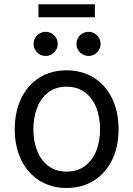

<svg xmlns="http://www.w3.org/2000/svg" viewBox="-20 -890 640 921"><path d="M50.8 -269.5Q50.8 -354 81.8 -418.2Q112.8 -482.4 169.2 -517.6Q225.6 -552.7 299.3 -552.7Q373 -552.7 429.7 -517.6Q486.3 -482.4 517.6 -418.2Q548.8 -354 548.8 -269.5Q548.8 -186 517.6 -122.3Q486.3 -58.6 429.7 -23.4Q373 11.7 299.3 11.7Q226.1 11.7 169.7 -23.4Q113.3 -58.6 82 -122.3Q50.8 -186 50.8 -269.5ZM460 -269.5Q460 -325.7 442.4 -372.1Q424.8 -418.5 388.4 -446.3Q352.1 -474.1 299.3 -474.1Q247.1 -474.1 211.2 -446.5Q175.3 -418.9 157.7 -372.3Q140.1 -325.7 140.1 -269.5Q140.1 -213.9 157.7 -168Q175.3 -122.1 211.2 -94.5Q247.1 -66.9 299.3 -66.9Q352.1 -66.9 388.4 -94.5Q424.8 -122.1 442.4 -168Q460 -213.9 460 -269.5ZM346.7 -679.7Q346.7 -695.3 354.5 -708.5Q362.3 -721.7 375.7 -729.5Q389.2 -737.3 404.8 -737.3Q420.4 -737.3 433.6 -729.5Q446.8 -721.7 454.6 -708.5Q462.4 -695.3 462.4 -679.7Q462.4 -664.1 454.6 -650.6Q446.8 -637.2 433.6 -629.4Q420.4 -621.6 404.8 -621.6Q389.2 -621.6 375.7 -629.4Q362.3 -637.2 354.5 -650.6Q346.7 -664.1 346.7 -679.7ZM141.1 -679.7Q141.1 -695.3 148.9 -708.5Q156.7 -721.7 170.2 -729.5Q183.6 -737.3 199.2 -737.3Q214.8 -737.3 228 -729.5Q241.2 -721.7 249 -708.5Q256.8 -695.3 256.8 -679.7Q256.8 -664.1 249 -650.6Q241.2 -637.2 228 -629.4Q214.8 -621.6 199.2 -621.6Q183.6 -621.6 170.2 -629.4Q156.7 -637.2 148.9 -650.6Q141.1 -664.1 141.1 -679.7ZM435.1 -807.1H164.6V-869.6H435.1Z"/></svg>

Font: Raveo Variable
Style: Regular
Weight: 400
Designer: Jakub Foglar, Rasmus Andersson (Inter)
Foundry: Jakubfoglar.com
Version: Version 1.000;Glyphs 3.2.3 (3260)